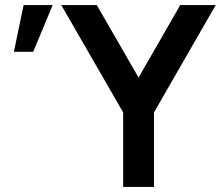

<svg xmlns="http://www.w3.org/2000/svg" viewBox="-20 -740 874 760"><path d="M73.5 -720H188.5L111.5 -535H35ZM589.5 -295 834 -720H693.5L528.5 -433L363 -720H222.5L467.5 -295V0H589.5Z"/></svg>

Font: Hauora
Style: Bold
Weight: 700
Designer: Wayne Shih
Foundry: WCYS
Version: Version 1.001;hotconv 1.0.109;makeotfexe 2.5.65596